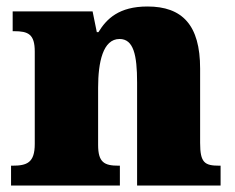

<svg xmlns="http://www.w3.org/2000/svg" viewBox="-20 -571 723 591"><path d="M14 0H349V-61H345C301 -61 282 -71 282 -125V-301C282 -380 297 -451 348 -451C391 -451 402 -402 402 -317V0H659V-61H655C610 -61 596 -70 596 -131V-360C596 -494 541 -551 434 -551C346 -551 308 -513 283 -472H278L265 -536H19V-475H23C67 -475 87 -466 87 -412V-128C87 -70 63 -61 18 -61H14Z"/></svg>

Font: Noto Serif Georgian Black
Style: Regular
Weight: 900
Designer: Monotype Design Team, Akaki Razmadze
Foundry: Google LLC
Version: Version 2.003